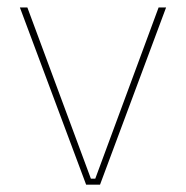

<svg xmlns="http://www.w3.org/2000/svg" viewBox="-20 -506 510 526"><path d="M241 -16.5 414.5 -485.5H435L254 0H216L34.5 -485.5H55L229 -16.5Z"/></svg>

Font: Anek Telugu Medium Thin
Style: Regular
Weight: 250
Version: Version 1.003